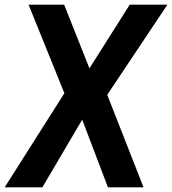

<svg xmlns="http://www.w3.org/2000/svg" viewBox="-47 -800 735 820"><path d="M566 0H414L304 -289L134 0H-27L228 -402L75 -780H227L335 -508L507 -780H668L411 -395Z"/></svg>

Font: Tanohe Sans SemiBold
Style: Italic
Weight: 600
Designer: Village Type and Design LLC & Cristiano Sobral
Foundry: Cooper Hewitt Smithsonian Design Museum
Version: Version 1.00;September 29, 2021;FontCreator 13.0.0.2655 64-b